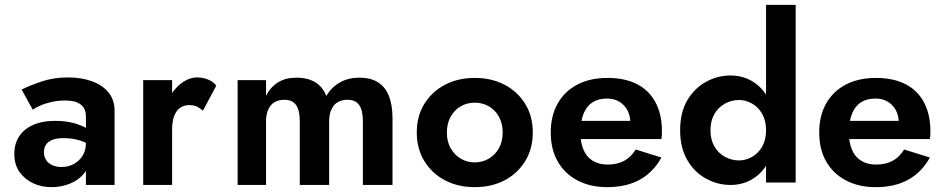

<svg xmlns="http://www.w3.org/2000/svg" viewBox="-20 -776 3879 791"><path d="M161 -148Q161 -167 169.5 -180Q178 -193 196 -200Q214 -207 242 -207Q277 -207 308.5 -197.5Q340 -188 365 -169V-225Q356 -237 334.5 -249Q313 -261 281.5 -269.5Q250 -278 208 -278Q128 -278 83.5 -241.5Q39 -205 39 -142Q39 -98 60.5 -67.5Q82 -37 116.5 -21Q151 -5 192 -5Q231 -5 267 -19Q303 -33 326 -61Q349 -89 349 -131L334 -187Q334 -156 320 -134Q306 -112 283.5 -100Q261 -88 233 -88Q213 -88 196.5 -95Q180 -102 170.5 -116Q161 -130 161 -148ZM115 -324Q124 -331 143.5 -340Q163 -349 190.5 -355.5Q218 -362 248 -362Q268 -362 283.5 -358.5Q299 -355 311 -346.5Q323 -338 328.5 -325.5Q334 -313 334 -295V-14H452V-320Q452 -364 427.5 -394.5Q403 -425 359.5 -441Q316 -457 261 -457Q201 -457 152 -440.5Q103 -424 69 -407Z M689 -446H570V-14H689ZM816 -320 871 -423Q858 -440 837 -448.5Q816 -457 792 -457Q759 -457 727 -433Q695 -409 675 -369Q655 -329 655 -277L689 -243Q689 -274 697 -296.5Q705 -319 721 -331Q737 -343 759 -343Q778 -343 791 -337Q804 -331 816 -320Z M1597 -290Q1597 -343 1582.5 -380Q1568 -417 1538 -436.5Q1508 -456 1460 -456Q1416 -456 1381.5 -437Q1347 -418 1324 -381Q1310 -418 1279 -437Q1248 -456 1200 -456Q1157 -456 1126 -437Q1095 -418 1076 -382V-446H959V-14H1076V-277Q1076 -305 1085.5 -325.5Q1095 -346 1112 -355.5Q1129 -365 1151 -365Q1185 -365 1200 -343Q1215 -321 1215 -277V-14H1336V-277Q1336 -305 1345.5 -325.5Q1355 -346 1372 -355.5Q1389 -365 1411 -365Q1445 -365 1460 -343Q1475 -321 1475 -277V-14H1597Z M1697 -230Q1697 -163 1728.5 -112Q1760 -61 1813.5 -33Q1867 -5 1936 -5Q2005 -5 2058.5 -33Q2112 -61 2143.5 -112Q2175 -163 2175 -230Q2175 -298 2143.5 -348.5Q2112 -399 2058.5 -427Q2005 -455 1936 -455Q1867 -455 1813.5 -427Q1760 -399 1728.5 -348.5Q1697 -298 1697 -230ZM1821 -230Q1821 -267 1836.5 -295Q1852 -323 1878 -338Q1904 -353 1936 -353Q1968 -353 1994 -338Q2020 -323 2035.5 -295Q2051 -267 2051 -230Q2051 -193 2035.5 -165.5Q2020 -138 1994 -122.5Q1968 -107 1936 -107Q1904 -107 1878 -122.5Q1852 -138 1836.5 -165.5Q1821 -193 1821 -230Z M2482 -5Q2560 -5 2615.5 -35.5Q2671 -66 2705 -127L2599 -160Q2580 -129 2551.5 -113.5Q2523 -98 2483 -98Q2447 -98 2421.5 -114Q2396 -130 2383.5 -160Q2371 -190 2371 -233Q2372 -278 2384.5 -308.5Q2397 -339 2421 -354.5Q2445 -370 2481 -370Q2510 -370 2531.5 -357Q2553 -344 2565 -321.5Q2577 -299 2577 -267Q2577 -260 2573.5 -250Q2570 -240 2566 -235L2599 -278H2318V-203H2705Q2706 -208 2706.5 -217.5Q2707 -227 2707 -236Q2707 -305 2680.5 -354.5Q2654 -404 2604 -429.5Q2554 -455 2483 -455Q2411 -455 2358.5 -427.5Q2306 -400 2277.5 -349.5Q2249 -299 2249 -230Q2249 -161 2277.5 -111Q2306 -61 2358.5 -33Q2411 -5 2482 -5Z M3136 -756V-24H3258V-756ZM2782 -239Q2782 -168 2811 -117.5Q2840 -67 2888 -40.5Q2936 -14 2989 -14Q3043 -14 3085 -41.5Q3127 -69 3151 -119.5Q3175 -170 3175 -239Q3175 -310 3151 -360Q3127 -410 3085 -437.5Q3043 -465 2989 -465Q2936 -465 2888 -438.5Q2840 -412 2811 -362Q2782 -312 2782 -239ZM2907 -239Q2907 -278 2923 -306Q2939 -334 2966.5 -349Q2994 -364 3025 -364Q3052 -364 3078 -349.5Q3104 -335 3120 -307Q3136 -279 3136 -239Q3136 -200 3120 -172Q3104 -144 3078 -129.5Q3052 -115 3025 -115Q2994 -115 2966.5 -130Q2939 -145 2923 -173Q2907 -201 2907 -239Z M3588 -5Q3666 -5 3721.5 -35.5Q3777 -66 3811 -127L3705 -160Q3686 -129 3657.5 -113.5Q3629 -98 3589 -98Q3553 -98 3527.5 -114Q3502 -130 3489.5 -160Q3477 -190 3477 -233Q3478 -278 3490.5 -308.5Q3503 -339 3527 -354.5Q3551 -370 3587 -370Q3616 -370 3637.5 -357Q3659 -344 3671 -321.5Q3683 -299 3683 -267Q3683 -260 3679.5 -250Q3676 -240 3672 -235L3705 -278H3424V-203H3811Q3812 -208 3812.5 -217.5Q3813 -227 3813 -236Q3813 -305 3786.5 -354.5Q3760 -404 3710 -429.5Q3660 -455 3589 -455Q3517 -455 3464.5 -427.5Q3412 -400 3383.5 -349.5Q3355 -299 3355 -230Q3355 -161 3383.5 -111Q3412 -61 3464.5 -33Q3517 -5 3588 -5Z"/></svg>

Font: SpinnyJost
Style: Regular
Weight: 600
Version: Version 3.710